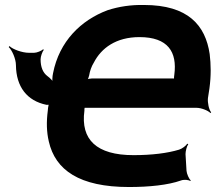

<svg xmlns="http://www.w3.org/2000/svg" viewBox="-20 -740 870 771"><path d="M516 -117C368 -117 303 -179 319 -296V-302C319 -304 321 -310 320 -311L316 -308C317 -307 324 -307 328 -307H770C788 -307 816 -296 825 -286L828 -289C819 -299 813 -328 815 -346L821 -385C828 -436 827 -482 822 -523C805 -638 736 -720 558 -720C507 -721 458 -714 412 -699C305 -659 218 -574 193 -446C190 -433 189 -413 192 -404L197 -406C193 -414 181 -427 171 -434C152 -448 143 -471 143 -502C143 -513 150 -533 156 -540L153 -542C147 -536 128 -528 117 -528H96C69 -528 31 -542 18 -555L15 -551C28 -539 44 -504 44 -478C45 -392 88 -335 167 -319C171 -319 178 -319 180 -321L177 -324C175 -321 174 -311 173 -307L172 -296C166 -251 167 -210 176 -172C202 -57 299 11 498 11C580 11 655 3 706 -15C718 -20 738 -18 744 -13L746 -16C739 -21 730 -42 729 -54L725 -121C725 -133 730 -153 736 -161L732 -163C727 -155 712 -143 699 -139C653 -125 590 -117 516 -117ZM680 -440 679 -432C679 -429 678 -422 680 -420L684 -423C682 -425 674 -425 670 -425H350C344 -425 331 -423 328 -420L330 -418C333 -421 337 -431 338 -437C341 -455 347 -473 357 -489C387 -547 446 -591 540 -591C655 -591 692 -531 680 -440Z"/></svg>

Font: Asimov
Style: EdgeWideIt
Weight: 500
Designer: Google
Version: Version 2.000980: 2014